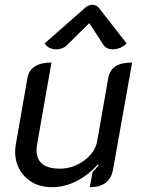

<svg xmlns="http://www.w3.org/2000/svg" viewBox="-20 -769 594 798"><path d="M450 -65Q437 9 353 9L365 -55Q374 -62 390 -82L387 -86Q347 -41 297.5 -16Q248 9 196 9Q128 9 85.5 -33Q43 -75 43 -139Q43 -154 46 -170L94 -445Q106 -509 194 -509L135 -174Q132 -158 132 -145Q132 -68 229 -68Q284 -68 330 -102Q376 -136 384 -183L430 -445Q436 -478 460 -493.5Q484 -509 529 -509ZM213 -564Q198 -564 185 -570.5Q172 -577 166 -589L333 -736Q348 -749 364 -749Q381 -749 391 -736L506 -589Q496 -577 480 -570.5Q464 -564 449 -564Q423 -564 411 -581L351 -673L258 -581Q241 -564 213 -564Z"/></svg>

Font: K2D
Style: Italic
Weight: 400
Italic angle: -10°
Designer: Katatrad Aksorn Co.,Ltd.
Foundry: Cadson Demak Co.,Ltd.
Version: Version 1.000; ttfautohint (v1.6)